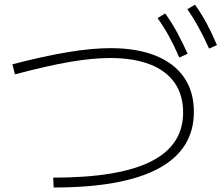

<svg xmlns="http://www.w3.org/2000/svg" viewBox="-20 -832 978 837"><path d="M778.3 -341.8Q778.3 -417.5 741.5 -470.7Q704.6 -523.9 633.3 -551.5Q562 -579.1 460 -579.1Q383.8 -579.1 285.2 -562.3Q186.5 -545.4 44.9 -507.8L34.2 -551.8Q175.8 -588.4 279.1 -605.2Q382.3 -622.1 461.9 -622.1Q576.7 -622.1 658.2 -589.4Q739.7 -556.6 782.5 -494.4Q825.2 -432.1 825.2 -344.7Q825.2 -180.7 671.4 -97.7Q517.6 -14.6 213.9 -14.6L211.9 -57.6Q498.5 -57.6 638.4 -128.2Q778.3 -198.7 778.3 -341.8ZM667 -752.9 700.2 -773.4Q728 -734.4 751 -692.6Q773.9 -650.9 797.9 -597.7L761.7 -581.1Q738.8 -633.8 716.3 -674.6Q693.8 -715.3 667 -752.9ZM796.9 -792 830.1 -811.5Q858.4 -772 880.9 -730Q903.3 -688 925.8 -635.7L891.6 -620.1Q867.7 -672.9 845.2 -713.6Q822.8 -754.4 796.9 -792Z"/></svg>

Font: Pretendard JP ExtraLight
Style: Regular
Weight: 200
Designer: Base glyphs from Inter by Rasmus Andersson; Hangeul glyphs from Noto Sans CJK(Source Han Sans) by Jang Soo-young and Kan
Foundry: Kil Hyung-jin
Version: Version 1.309